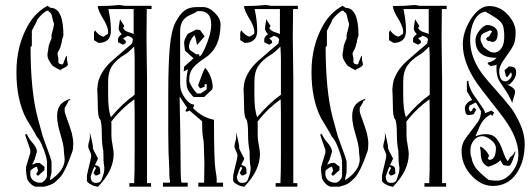

<svg xmlns="http://www.w3.org/2000/svg" viewBox="-20 -739 2106 760"><path d="M169 -697Q161 -697 143 -679Q125 -661 125 -654L106 -617V-557Q106 -556 104 -556H103L101 -552Q101 -382 128 -277L149 -200L178 -120L184 -100V-57L178 -31L179 -26Q236 -64 236 -109Q236 -115 234.5 -124.5Q233 -134 233 -141Q233 -162 219.5 -206.5Q206 -251 206 -278Q206 -308 218.5 -323.5Q231 -339 258 -348Q258 -341 253 -341Q248 -341 250 -336L236 -312V-298L237 -292Q261 -225 264 -213Q270 -188 270 -171Q270 -149 266 -138Q237 -55 214 -33L203 -23Q203 -22 195 -16Q186 -8 155 0H121Q110 -2 98 -15Q86 -28 86 -39L83 -61V-78L100 -134V-145L80 -204Q81 -205 81 -207Q81 -209 82 -210Q86 -208 87.5 -205.5Q89 -203 91 -198.5Q93 -194 96 -190Q98 -186 107 -176Q116 -166 121 -156.5Q126 -147 126 -138L117 -108L107 -87L124 -94H137L156 -79V-68Q156 -64 145 -56Q143 -54 138 -49.5Q133 -45 132 -44Q124 -44 124 -52L131 -63L126 -79Q121 -79 110.5 -72Q100 -65 100 -61V-46Q104 -21 133 -16H143Q151 -18 158.5 -27Q166 -36 166 -44V-101L163 -117Q145 -178 127 -196Q125 -198 116 -216Q113 -221 83 -271Q45 -345 45 -454Q45 -558 91 -639Q120 -690 168 -716L180 -708Q231 -708 231 -599L225 -579V-574L218 -549L208 -530V-522L211 -509V-493Q211 -486 225 -484Q227 -483 229 -485.5Q231 -488 233 -495Q240 -516 245 -519V-501L249 -484Q247 -478 241.5 -474.5Q236 -471 229 -468Q222 -465 219 -463L222 -462L224 -460Q218 -461 204 -469Q190 -477 187 -480Q168 -505 168 -518V-527L170 -537Q172 -551 172 -552Q172 -557 177 -570L184 -587V-601L191 -628L194 -644L189 -660L186 -674Q183 -689 173 -693Q173 -697 169 -697Z M419 -275Q464 -329 513 -364V-506Q513 -521 511 -555Q487 -530 474 -523Q442 -504 425 -480Q408 -456 408 -415V-363Q408 -303 419 -275ZM367 -326Q367 -349 366 -365Q365 -381 365 -385Q367 -410 370 -420Q384 -463 422 -497Q487 -554 495 -560L503 -567L506 -583Q503 -593 485 -597L467 -587L478 -577V-569L467 -562L447 -572V-583Q446 -592 462 -604Q450 -616 450 -626Q450 -633 452.5 -646.5Q455 -660 455 -663L472 -636L467 -628Q473 -617 488 -612Q505 -607 509 -604V-703H409Q419 -656 419 -621V-617Q419 -570 370 -569L352 -580V-611L356 -619Q373 -596 390 -594L407 -605L408 -613Q408 -629 394 -655Q367 -698 367 -715Q413 -715 448 -719H452Q460 -719 473 -716H580V-703H561Q560 -652 560 -598V-583Q560 -581 562 -425V-146V-14H578V0H492V-14H511Q513 -48 513 -139V-292Q512 -319 512 -346Q463 -311 427 -266Q425 -263 423 -260.5Q421 -258 420 -257V-256Q421 -256 421 -250V-201Q421 -189 425.5 -164.5Q430 -140 430 -130Q430 -64 368 0Q367 1 366 1V0Q345 -4 340 -9Q327 -15 324 -23V-37Q323 -43 329 -67Q341 -114 341 -123Q341 -130 335 -142Q329 -154 329 -160Q329 -168 335 -188Q337 -203 335 -214Q337 -212 342.5 -187.5Q348 -163 348 -157V-156Q347 -155 347 -154Q347 -153 349 -149Q351 -145 351.5 -143.5Q352 -142 353 -140L368 -111L356 -86Q371 -82 374 -76.5Q377 -71 377 -52Q362 -42 357 -45L350 -54L360 -74L356 -78H353L348 -67L339 -41Q339 -15 360 -15Q365 -15 368.5 -16Q372 -17 374 -18Q376 -19 378.5 -22Q381 -25 381.5 -26.5Q382 -28 384 -34Q386 -40 387 -42Q393 -58 393 -72Q393 -80 392 -83Q389 -98 389 -141Q383 -169 383 -205Q383 -260 375 -268Q367 -276 367 -326Z M746 -355Q728 -374 723 -385.5Q718 -397 718 -418Q718 -440 724 -465L707 -456L709 -475L746 -508L712 -539L709 -566V-570Q709 -576 711.5 -582.5Q714 -589 718 -596Q722 -603 723 -605L757 -622L772 -620L790 -595L760 -561L758 -571Q754 -593 749 -600Q728 -576 728 -552L731 -542L756 -524H769Q768 -517 769.5 -516Q771 -515 775 -520Q781 -526 791 -548Q816 -604 816 -642Q816 -695 771 -695H761Q754 -689 740 -683Q726 -677 720 -673Q693 -655 693 -615V-407Q693 -382 705 -362Q727 -325 749 -325Q748 -319 744 -311Q782 -273 827 -265Q827 -104 833 -66Q838 -38 838 -27Q838 -19 837 -16H863V0H765V-16H788Q789 -61 789 -93Q787 -143 787 -160Q787 -181 783 -198Q780 -217 780 -259L731 -301L720 -297Q716 -297 715 -299Q714 -301 715.5 -304Q717 -307 718.5 -309Q720 -311 721 -312L691 -357Q695 -157 695 -83Q695 -21 699 -16H723V0H625V-16H652Q653 -19 653 -21L651 -34Q650 -41 650 -69Q646 -138 646 -219V-360Q646 -484 652 -551Q658 -620 676 -653Q692 -683 710 -697Q728 -711 760 -711H784Q807 -711 830 -688.5Q853 -666 853 -643Q853 -548 789 -508Q751 -483 739 -463Q729 -447 729 -423V-416Q742 -387 760 -369H774L798 -385V-406Q796 -408 793 -406Q790 -404 789.5 -401Q789 -398 791 -396L772 -389L764 -401Q766 -406 776 -433.5Q786 -461 792 -471Q815 -445 821 -407Q823 -394 820 -385L788 -355Z M998 -275Q1043 -329 1092 -364V-506Q1092 -521 1090 -555Q1066 -530 1053 -523Q1021 -504 1004 -480Q987 -456 987 -415V-363Q987 -303 998 -275ZM946 -326Q946 -349 945 -365Q944 -381 944 -385Q946 -410 949 -420Q963 -463 1001 -497Q1066 -554 1074 -560L1082 -567L1085 -583Q1082 -593 1064 -597L1046 -587L1057 -577V-569L1046 -562L1026 -572V-583Q1025 -592 1041 -604Q1029 -616 1029 -626Q1029 -633 1031.5 -646.5Q1034 -660 1034 -663L1051 -636L1046 -628Q1052 -617 1067 -612Q1084 -607 1088 -604V-703H988Q998 -656 998 -621V-617Q998 -570 949 -569L931 -580V-611L935 -619Q952 -596 969 -594L986 -605L987 -613Q987 -629 973 -655Q946 -698 946 -715Q992 -715 1027 -719H1031Q1039 -719 1052 -716H1159V-703H1140Q1139 -652 1139 -598V-583Q1139 -581 1141 -425V-146V-14H1157V0H1071V-14H1090Q1092 -48 1092 -139V-292Q1091 -319 1091 -346Q1042 -311 1006 -266Q1004 -263 1002 -260.5Q1000 -258 999 -257V-256Q1000 -256 1000 -250V-201Q1000 -189 1004.5 -164.5Q1009 -140 1009 -130Q1009 -64 947 0Q946 1 945 1V0Q924 -4 919 -9Q906 -15 903 -23V-37Q902 -43 908 -67Q920 -114 920 -123Q920 -130 914 -142Q908 -154 908 -160Q908 -168 914 -188Q916 -203 914 -214Q916 -212 921.5 -187.5Q927 -163 927 -157V-156Q926 -155 926 -154Q926 -153 928 -149Q930 -145 930.5 -143.5Q931 -142 932 -140L947 -111L935 -86Q950 -82 953 -76.5Q956 -71 956 -52Q941 -42 936 -45L929 -54L939 -74L935 -78H932L927 -67L918 -41Q918 -15 939 -15Q944 -15 947.5 -16Q951 -17 953 -18Q955 -19 957.5 -22Q960 -25 960.5 -26.5Q961 -28 963 -34Q965 -40 966 -42Q972 -58 972 -72Q972 -80 971 -83Q968 -98 968 -141Q962 -169 962 -205Q962 -260 954 -268Q946 -276 946 -326Z M1337 -697Q1329 -697 1311 -679Q1293 -661 1293 -654L1274 -617V-557Q1274 -556 1272 -556H1271L1269 -552Q1269 -382 1296 -277L1317 -200L1346 -120L1352 -100V-57L1346 -31L1347 -26Q1404 -64 1404 -109Q1404 -115 1402.5 -124.5Q1401 -134 1401 -141Q1401 -162 1387.5 -206.5Q1374 -251 1374 -278Q1374 -308 1386.5 -323.5Q1399 -339 1426 -348Q1426 -341 1421 -341Q1416 -341 1418 -336L1404 -312V-298L1405 -292Q1429 -225 1432 -213Q1438 -188 1438 -171Q1438 -149 1434 -138Q1405 -55 1382 -33L1371 -23Q1371 -22 1363 -16Q1354 -8 1323 0H1289Q1278 -2 1266 -15Q1254 -28 1254 -39L1251 -61V-78L1268 -134V-145L1248 -204Q1249 -205 1249 -207Q1249 -209 1250 -210Q1254 -208 1255.5 -205.5Q1257 -203 1259 -198.5Q1261 -194 1264 -190Q1266 -186 1275 -176Q1284 -166 1289 -156.5Q1294 -147 1294 -138L1285 -108L1275 -87L1292 -94H1305L1324 -79V-68Q1324 -64 1313 -56Q1311 -54 1306 -49.5Q1301 -45 1300 -44Q1292 -44 1292 -52L1299 -63L1294 -79Q1289 -79 1278.5 -72Q1268 -65 1268 -61V-46Q1272 -21 1301 -16H1311Q1319 -18 1326.5 -27Q1334 -36 1334 -44V-101L1331 -117Q1313 -178 1295 -196Q1293 -198 1284 -216Q1281 -221 1251 -271Q1213 -345 1213 -454Q1213 -558 1259 -639Q1288 -690 1336 -716L1348 -708Q1399 -708 1399 -599L1393 -579V-574L1386 -549L1376 -530V-522L1379 -509V-493Q1379 -486 1393 -484Q1395 -483 1397 -485.5Q1399 -488 1401 -495Q1408 -516 1413 -519V-501L1417 -484Q1415 -478 1409.5 -474.5Q1404 -471 1397 -468Q1390 -465 1387 -463L1390 -462L1392 -460Q1386 -461 1372 -469Q1358 -477 1355 -480Q1336 -505 1336 -518V-527L1338 -537Q1340 -551 1340 -552Q1340 -557 1345 -570L1352 -587V-601L1359 -628L1362 -644L1357 -660L1354 -674Q1351 -689 1341 -693Q1341 -697 1337 -697Z M1587 -275Q1632 -329 1681 -364V-506Q1681 -521 1679 -555Q1655 -530 1642 -523Q1610 -504 1593 -480Q1576 -456 1576 -415V-363Q1576 -303 1587 -275ZM1535 -326Q1535 -349 1534 -365Q1533 -381 1533 -385Q1535 -410 1538 -420Q1552 -463 1590 -497Q1655 -554 1663 -560L1671 -567L1674 -583Q1671 -593 1653 -597L1635 -587L1646 -577V-569L1635 -562L1615 -572V-583Q1614 -592 1630 -604Q1618 -616 1618 -626Q1618 -633 1620.5 -646.5Q1623 -660 1623 -663L1640 -636L1635 -628Q1641 -617 1656 -612Q1673 -607 1677 -604V-703H1577Q1587 -656 1587 -621V-617Q1587 -570 1538 -569L1520 -580V-611L1524 -619Q1541 -596 1558 -594L1575 -605L1576 -613Q1576 -629 1562 -655Q1535 -698 1535 -715Q1581 -715 1616 -719H1620Q1628 -719 1641 -716H1748V-703H1729Q1728 -652 1728 -598V-583Q1728 -581 1730 -425V-146V-14H1746V0H1660V-14H1679Q1681 -48 1681 -139V-292Q1680 -319 1680 -346Q1631 -311 1595 -266Q1593 -263 1591 -260.5Q1589 -258 1588 -257V-256Q1589 -256 1589 -250V-201Q1589 -189 1593.5 -164.5Q1598 -140 1598 -130Q1598 -64 1536 0Q1535 1 1534 1V0Q1513 -4 1508 -9Q1495 -15 1492 -23V-37Q1491 -43 1497 -67Q1509 -114 1509 -123Q1509 -130 1503 -142Q1497 -154 1497 -160Q1497 -168 1503 -188Q1505 -203 1503 -214Q1505 -212 1510.5 -187.5Q1516 -163 1516 -157V-156Q1515 -155 1515 -154Q1515 -153 1517 -149Q1519 -145 1519.5 -143.5Q1520 -142 1521 -140L1536 -111L1524 -86Q1539 -82 1542 -76.5Q1545 -71 1545 -52Q1530 -42 1525 -45L1518 -54L1528 -74L1524 -78H1521L1516 -67L1507 -41Q1507 -15 1528 -15Q1533 -15 1536.5 -16Q1540 -17 1542 -18Q1544 -19 1546.5 -22Q1549 -25 1549.5 -26.5Q1550 -28 1552 -34Q1554 -40 1555 -42Q1561 -58 1561 -72Q1561 -80 1560 -83Q1557 -98 1557 -141Q1551 -169 1551 -205Q1551 -260 1543 -268Q1535 -276 1535 -326Z M1909 -640Q1924 -640 1937 -631Q1950 -622 1950 -607Q1950 -573 1928 -573Q1925 -573 1918 -577L1912 -576L1904 -584L1908 -591L1915 -594L1928 -615L1920 -619Q1908 -614 1893 -607Q1882 -601 1882 -582Q1882 -577 1894 -553Q1896 -552 1904.5 -545Q1913 -538 1920 -534.5Q1927 -531 1935 -531Q1955 -531 1968 -553Q1976 -569 1976 -594Q1976 -630 1968 -644Q1960 -658 1935 -673L1902 -693Q1873 -689 1857 -657Q1841 -625 1841 -580Q1841 -506 1897 -436Q1909 -421 1944.5 -381Q1980 -341 2000 -315.5Q2020 -290 2038.5 -249Q2057 -208 2057 -170Q2057 -99 2023.5 -51Q1990 -3 1930 -3Q1882 -3 1842 -49Q1807 -89 1807 -142Q1807 -166 1819 -185Q1825 -195 1845.5 -221.5Q1866 -248 1872 -257Q1884 -275 1884 -299L1865 -331L1862 -333L1839 -321L1835 -309L1841 -297L1850 -302L1849 -305L1856 -314L1865 -305L1855 -287Q1842 -283 1836 -284H1830L1824 -289Q1820 -303 1820 -310Q1820 -321 1829.5 -331Q1839 -341 1849 -343L1828 -378V-417L1834 -420Q1834 -408 1840 -392.5Q1846 -377 1852 -368Q1858 -359 1872 -339Q1886 -319 1890 -313Q1900 -299 1900 -291L1925 -301L1936 -294L1929 -280L1923 -286Q1889 -270 1874 -227L1862 -200H1863Q1884 -208 1903 -208Q1931 -208 1945.5 -190Q1960 -172 1970 -142.5Q1980 -113 1989 -102H1991L1999 -117Q2013 -125 2019 -141L2020 -136Q2008 -95 1998 -83H1988L1980 -84L1972 -86L1960 -105Q1951 -91 1913 -79Q1883 -90 1883 -133Q1883 -144 1880 -155L1883 -159Q1905 -146 1916 -123L1911 -112L1916 -106Q1943 -106 1943 -153Q1943 -170 1923.5 -185Q1904 -200 1889 -200Q1868 -200 1855 -183Q1842 -166 1842 -144Q1842 -134 1842.5 -129.5Q1843 -125 1843.5 -123.5Q1844 -122 1845.5 -118Q1847 -114 1848 -108V-107Q1850 -98 1854.5 -89Q1859 -80 1863 -74.5Q1867 -69 1875 -61Q1883 -53 1887 -49.5Q1891 -46 1901 -37.5Q1911 -29 1914 -27L1928 -25Q1933 -24 1948 -24Q1980 -24 2007 -58Q2032 -89 2032 -127Q2032 -192 1975 -270Q1962 -288 1924.5 -335.5Q1887 -383 1869 -408Q1812 -490 1812 -564Q1812 -610 1841 -659Q1876 -715 1916 -715Q1959 -715 1990 -681Q2021 -647 2021 -612Q2021 -580 2013.5 -563Q2006 -546 1988 -522L1981 -512Q1974 -502 1969.5 -495Q1965 -488 1960.5 -477.5Q1956 -467 1956 -459Q1956 -417 1981 -417Q1989 -417 1997.5 -426Q2006 -435 2006 -444L2003 -453L1988 -434L1983 -436L1977 -461L1995 -476Q2010 -476 2016.5 -471Q2023 -466 2023 -452Q2023 -428 1996 -404L1991 -405L1988 -404Q1990 -403 1997 -399.5Q2004 -396 2007.5 -393.5Q2011 -391 2015 -386Q2019 -381 2019 -376Q2019 -369 2013.5 -353Q2008 -337 2008 -331Q2001 -347 1994 -360Q1987 -373 1975 -390.5Q1963 -408 1960 -413Q1945 -434 1945 -469Q1945 -478 1946 -483H1945L1935 -479L1933 -480L1922 -477L1912 -485L1910 -491Q1930 -494 1946 -510Q1862 -510 1862 -580Q1862 -599 1879 -619.5Q1896 -640 1909 -640ZM1922 -696H1915V-695H1922Z"/></svg>

Font: Bukvitsa
Style: Regular
Weight: 500
Foundry: Ponomar Technologies, Inc.
Version: Version 1.1